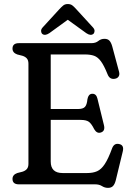

<svg xmlns="http://www.w3.org/2000/svg" viewBox="-20 -914 658 952"><path d="M42 -673Q42 -700 73.5 -700H432.5Q454.5 -700 467.5 -710.8Q480.5 -721.5 498 -721.5Q514 -721.5 522.5 -712.5Q531 -703.5 536.5 -684L570.5 -557.5Q574 -543.5 568 -534.5Q562 -525.5 550 -523.5Q538.5 -521 528.8 -526Q519 -531 513 -546.5Q496 -589 480.5 -610Q465 -631 446.5 -637.5Q428 -644 401.5 -644H231.5V-373.5H367Q391.5 -373.5 401.2 -384Q411 -394.5 413.5 -422Q418 -447.5 436 -449Q457 -450.5 463 -425.5L495.5 -293Q502.5 -264 480 -257Q460.5 -250.5 447 -273.5Q434 -300 421 -309.8Q408 -319.5 379.5 -319.5H231.5V-113Q231.5 -56 290.5 -56H412Q441 -56 461.5 -65Q482 -74 499.5 -100.5Q517 -127 536 -179Q546 -205 570 -200Q597 -195 588.5 -162L554 -20Q549 -0.5 540.2 8.5Q531.5 17.5 515.5 17.5Q499.5 17.5 485.8 8.8Q472 0 451.5 0H73.5Q42 0 42 -27Q42 -47.5 65.5 -56L91 -62.5Q105.5 -67 113.2 -76Q121 -85 121 -102V-598Q121 -615 113.2 -624Q105.5 -633 91 -637.5L65.5 -644Q42 -652.5 42 -673ZM443 -746Q429.5 -735 408 -749.5L316 -816L224.5 -749.5Q202.5 -735 189.5 -746Q184.5 -750.5 183.8 -759.5Q183 -768.5 191.5 -778L273.5 -867.5Q284.5 -879.5 293.5 -886.8Q302.5 -894 316 -894Q330 -894 339 -887Q348 -880 359 -867.5L441 -778Q449.5 -768.5 448.8 -759.5Q448 -750.5 443 -746Z"/></svg>

Font: Fraunces 72pt SuperSoft
Style: Regular
Weight: 400
Version: Version 1.000;[b76b70a41]